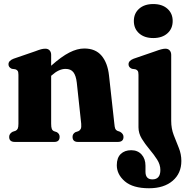

<svg xmlns="http://www.w3.org/2000/svg" viewBox="-20 -720 950 974"><path d="M239.5 -442V-386.5Q291.5 -433 331.8 -453.5Q372 -474 407.5 -474Q464.5 -474 495.2 -437.5Q526 -401 533 -337L560 -93Q561.5 -75 564.5 -67.5Q567.5 -60 575 -56.5L589 -51.5Q606.5 -41.5 606.5 -25.5Q606.5 0 577.5 0H375.5Q348 0 348 -26Q348 -41 362.5 -49.5L377.5 -54.5Q385.5 -58 389.5 -66Q393.5 -74 392 -92L369.5 -301Q365.5 -336 352.5 -353.2Q339.5 -370.5 312.5 -370.5Q278.5 -370.5 242 -337.5L239.5 -335.5V-92.5Q239.5 -74 242.8 -66Q246 -58 254 -54.5L268.5 -49.5Q282.5 -41 282.5 -26Q282.5 0 255.5 0H55.5Q26.5 0 26.5 -25.5Q26.5 -42 44 -51.5L59 -56.5Q66.5 -60 70 -67.5Q73.5 -75 73.5 -92.5V-340Q73.5 -354.5 69.8 -360.2Q66 -366 58 -368.5L40 -371Q23 -378 23 -394Q23 -412 48.5 -422L159 -460Q177 -467 188.2 -470Q199.5 -473 210 -473Q224 -473 231.8 -464.2Q239.5 -455.5 239.5 -442ZM757.5 -527Q712.5 -527 685.8 -550.8Q659 -574.5 659 -613.5Q659 -652 685.8 -675.8Q712.5 -699.5 757.5 -699.5Q802.5 -699.5 829.2 -675.8Q856 -652 856 -613.5Q856 -574.5 829.2 -550.8Q802.5 -527 757.5 -527ZM848.5 -107Q848.5 -68 861.2 -35Q874 -2 887 30Q900 62 900 96.5Q900 159.5 855.8 197.2Q811.5 235 736 235Q654.5 235 613.5 200Q572.5 165 572.5 118Q572.5 80.5 592.5 61.2Q612.5 42 645.5 42Q678.5 42 698.2 63.8Q718 85.5 718 120.5V151Q718 190 753 190Q793.5 190 793.5 142.5Q793.5 115 776.8 89Q760 63 738 37Q716 11 699.2 -16.5Q682.5 -44 682.5 -74.5V-340Q682.5 -354.5 678.8 -360.2Q675 -366 667 -368.5L649.5 -371Q632 -378 632 -394Q632 -412 657.5 -422L768 -460Q802.5 -473 819 -473Q833 -473 840.8 -464.2Q848.5 -455.5 848.5 -441.5Z"/></svg>

Font: Fraunces 72pt S050
Style: Bold
Weight: 700
Version: Version 1.000; ttfautohint (v1.8.3)